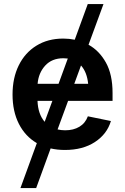

<svg xmlns="http://www.w3.org/2000/svg" viewBox="-20 -748 631 972"><path d="M83.5 204.1 166.5 -23.4Q107.9 -57.6 75.7 -120.8Q43.5 -184.1 43.5 -269.5Q43.5 -353.5 75 -417.2Q106.4 -481 164.3 -516.8Q222.2 -552.7 300.3 -552.7Q330.1 -552.7 358.4 -546.9L424.3 -727.5H503.9L428.2 -521.5Q482.4 -491.7 516.1 -431.4Q549.8 -371.1 549.8 -277.3V-237.3H324.7L271.5 -92.8Q289.6 -88.4 310.1 -88.4Q352.1 -88.4 382.1 -106.4Q412.1 -124.5 424.8 -159.2L541.5 -135.3Q522 -69.3 460.7 -29.1Q399.4 11.2 308.6 11.2Q270.5 11.2 236.3 3.4L163.1 204.1ZM276.4 -323.7 323.2 -451.7Q312.5 -453.1 300.8 -453.1Q242.7 -453.1 208.7 -415.8Q174.8 -378.4 170.4 -323.7ZM206.1 -131.3 245.1 -237.3H169.9Q172.4 -170.4 206.1 -131.3ZM390.1 -416.5 356 -323.7H426.3Q420.4 -382.8 390.1 -416.5Z"/></svg>

Font: Inter SemiBold
Style: Regular
Weight: 600
Designer: Rasmus Andersson
Foundry: rsms
Version: Version 4.001;git-9221beed3